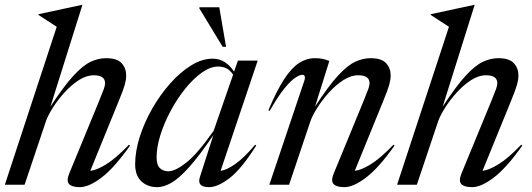

<svg xmlns="http://www.w3.org/2000/svg" viewBox="-29 -762 2194 792"><path d="M160.5 -262 72.5 0H-9L205 -651.5L129.5 -700.5L130 -703.5L309.5 -742H311L179 -322Q234.5 -407 274.2 -450Q314 -493 345.8 -507.5Q377.5 -522 408.5 -522Q454 -522 472.8 -501.2Q491.5 -480.5 491.5 -451Q491.5 -434 486 -413.5Q480.5 -393 461.5 -347L343.5 -57.5Q368 -59.5 407.5 -83.2Q447 -107 503 -165L507.5 -161.5Q442.5 -69.5 390.2 -29.8Q338 10 300 10Q268 10 256 -2.8Q244 -15.5 256.5 -46L380 -346Q394 -380 399.2 -394.8Q404.5 -409.5 404.5 -418.5Q404.5 -451.5 358 -451.5Q327 -451.5 295.2 -430.8Q263.5 -410 235.5 -378.8Q207.5 -347.5 187.8 -315.8Q168 -284 160.5 -262Z M795.5 -31.5 851 -204.5Q793 -119 751.2 -72.5Q709.5 -26 678 -8Q646.5 10 619.5 10Q580 10 554.2 -14Q528.5 -38 528.5 -84.5Q528.5 -138 547.5 -197.8Q566.5 -257.5 599.2 -314.5Q632 -371.5 673.2 -418Q714.5 -464.5 759.5 -492.2Q804.5 -520 848 -520Q901.5 -520 936.5 -466.5L952.5 -512H1034L881 -57.5Q903.5 -59.5 939.8 -84.2Q976 -109 1023.5 -165L1028 -161.5Q967 -65 918.2 -27.5Q869.5 10 833.5 10Q782 10 795.5 -31.5ZM617 -113Q617 -81.5 630.5 -68.5Q644 -55.5 665.5 -55.5Q694.5 -55.5 740.2 -91.8Q786 -128 852.5 -223L932.5 -454Q920 -473 904.8 -480.2Q889.5 -487.5 871 -487.5Q839 -487.5 804 -462.8Q769 -438 735.8 -397Q702.5 -356 675.8 -306.2Q649 -256.5 633 -206.2Q617 -156 617 -113ZM903.5 -569H889.5L793 -728L794 -732H875.5Z M1083.5 -304.5 1078 -307Q1112.5 -388.5 1143.2 -435.5Q1174 -482.5 1204.8 -502.2Q1235.5 -522 1270 -522Q1288.5 -522 1301.8 -519.2Q1315 -516.5 1329.5 -510.5L1270.5 -322Q1325.5 -407 1365.2 -450Q1405 -493 1436.8 -507.5Q1468.5 -522 1499.5 -522Q1545 -522 1563.8 -501.2Q1582.5 -480.5 1582.5 -451Q1582.5 -434 1577 -413.5Q1571.5 -393 1552.5 -347L1434.5 -57.5Q1459 -59.5 1498.5 -83.2Q1538 -107 1594 -165L1598.5 -161.5Q1533.5 -69.5 1481.2 -29.8Q1429 10 1391 10Q1359 10 1347 -2.8Q1335 -15.5 1347.5 -46L1471 -346Q1485 -380 1490.2 -394.8Q1495.5 -409.5 1495.5 -418.5Q1495.5 -451.5 1449 -451.5Q1418 -451.5 1386.2 -430.8Q1354.5 -410 1326.5 -378.8Q1298.5 -347.5 1278.8 -315.8Q1259 -284 1251.5 -262L1163.5 0H1082L1227 -431Q1230 -439.5 1228.2 -446.5Q1226.5 -453.5 1218 -453.5Q1207.5 -453.5 1188.8 -441.2Q1170 -429 1143.8 -396.8Q1117.5 -364.5 1083.5 -304.5Z M1778.5 -262 1690.5 0H1609L1823 -651.5L1747.5 -700.5L1748 -703.5L1927.5 -742H1929L1797 -322Q1852.5 -407 1892.2 -450Q1932 -493 1963.8 -507.5Q1995.5 -522 2026.5 -522Q2072 -522 2090.8 -501.2Q2109.5 -480.5 2109.5 -451Q2109.5 -434 2104 -413.5Q2098.5 -393 2079.5 -347L1961.5 -57.5Q1986 -59.5 2025.5 -83.2Q2065 -107 2121 -165L2125.5 -161.5Q2060.5 -69.5 2008.2 -29.8Q1956 10 1918 10Q1886 10 1874 -2.8Q1862 -15.5 1874.5 -46L1998 -346Q2012 -380 2017.2 -394.8Q2022.5 -409.5 2022.5 -418.5Q2022.5 -451.5 1976 -451.5Q1945 -451.5 1913.2 -430.8Q1881.5 -410 1853.5 -378.8Q1825.5 -347.5 1805.8 -315.8Q1786 -284 1778.5 -262Z"/></svg>

Font: Newsreader Display
Style: Italic
Weight: 400
Italic angle: -17°
Designer: Hugues Gentile
Foundry: Production Type
Version: Version 1.001